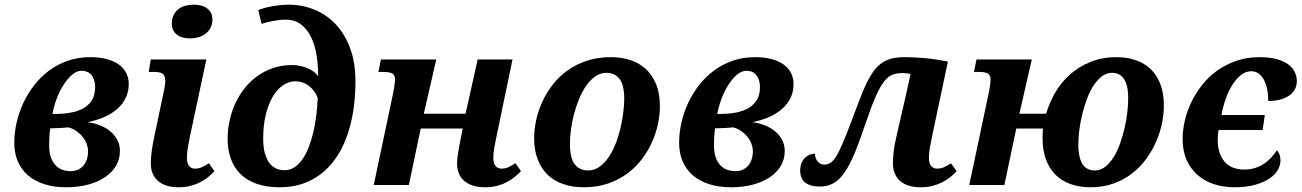

<svg xmlns="http://www.w3.org/2000/svg" viewBox="-20 -790 5559 820"><path d="M492.2 -145Q492.2 -109.9 475.1 -81.3Q458 -52.7 427.5 -32.5Q397 -12.2 355 -1.2Q313 9.8 263.2 9.8Q210 9.8 168.5 -3.7Q127 -17.1 98.6 -42Q70.3 -66.9 55.7 -101.8Q41 -136.7 41 -180.2Q41 -222.2 50.8 -265.6Q60.5 -309.1 79.3 -349.6Q98.1 -390.1 126 -426Q153.8 -461.9 189.7 -488.5Q225.6 -515.1 269.5 -530.5Q313.5 -545.9 365.2 -545.9Q403.8 -545.9 434.3 -538.1Q464.8 -530.3 486.1 -515.4Q507.3 -500.5 518.6 -479.2Q529.8 -458 529.8 -431.2Q529.8 -399.9 517.8 -373.8Q505.9 -347.7 483.2 -326.9Q460.4 -306.2 427.7 -291.3Q395 -276.4 354 -268.1Q382.3 -264.6 407.5 -254.6Q432.6 -244.6 451.4 -228.8Q470.2 -212.9 481.2 -191.9Q492.2 -170.9 492.2 -145ZM194.8 -242.2Q193.4 -233.9 192.4 -224.1Q191.4 -214.4 190.9 -204.3Q190.4 -194.3 190.2 -185.3Q189.9 -176.3 189.9 -168.9Q189.9 -137.7 197.8 -116.7Q205.6 -95.7 218.5 -82.8Q231.4 -69.8 247.6 -64.5Q263.7 -59.1 280.8 -59.1Q299.3 -59.1 313.2 -65.4Q327.1 -71.8 336.7 -83.3Q346.2 -94.7 351.1 -110.1Q356 -125.5 356 -144Q356 -160.6 349.4 -177.2Q342.8 -193.8 331.1 -207.8Q319.3 -221.7 304 -231.9Q288.6 -242.2 271 -246.1Q265.6 -245.1 256.1 -244.6Q246.6 -244.1 235.8 -243.4Q225.1 -242.7 214.1 -242.4Q203.1 -242.2 194.8 -242.2ZM329.1 -487.8Q307.1 -487.8 286.9 -470Q266.6 -452.1 249.8 -425Q232.9 -397.9 220.9 -365.2Q209 -332.5 204.1 -303.2H211.9Q247.1 -303.2 278.6 -308.3Q310.1 -313.5 334 -326.4Q357.9 -339.4 372.1 -361.3Q386.2 -383.3 386.2 -417Q386.2 -436.5 381.3 -450Q376.5 -463.4 368.4 -471.9Q360.4 -480.5 350.1 -484.1Q339.8 -487.8 329.1 -487.8Z M861.3 -536.1 792 -210.9Q786.1 -183.6 782.2 -159.9Q778.3 -136.2 778.3 -115.2Q778.3 -93.3 787.4 -81.5Q796.4 -69.8 813 -69.8Q828.6 -69.8 841.8 -75.7Q855 -81.5 872.1 -92.8L896 -59.1Q884.3 -46.4 869.1 -33.9Q854 -21.5 835 -11.7Q815.9 -2 793.2 3.9Q770.5 9.8 743.2 9.8Q685.5 9.8 654.8 -17.3Q624 -44.4 624 -92.8Q624 -114.3 627.9 -144Q631.8 -173.8 640.1 -211.9L679.2 -397.9Q680.7 -404.3 681.9 -411.1Q683.1 -418 684.1 -424.1Q685.1 -430.2 685.5 -434.6Q686 -439 686 -440.9Q686 -454.6 683.1 -462.9Q680.2 -471.2 673.8 -475.6Q667.5 -480 657.5 -481.4Q647.5 -482.9 633.3 -482.9H615.2L624 -536.1ZM792 -626Q775.4 -626 761.2 -629.6Q747.1 -633.3 736.6 -641.1Q726.1 -648.9 720 -660.6Q713.9 -672.4 713.9 -688Q713.9 -710 721.4 -725.3Q729 -740.7 741.7 -750.7Q754.4 -760.7 771.5 -765.4Q788.6 -770 807.1 -770Q823.2 -770 837.6 -766.6Q852.1 -763.2 863 -755.4Q874 -747.6 880.6 -735.6Q887.2 -723.6 887.2 -707Q887.2 -686.5 879.2 -671.1Q871.1 -655.8 857.7 -645.8Q844.2 -635.7 827.1 -630.9Q810.1 -626 792 -626Z M1227.1 -512.2Q1244.6 -512.2 1261.7 -508.5Q1278.8 -504.9 1293.9 -498.5Q1309.1 -492.2 1320.6 -483.4Q1332 -474.6 1338.9 -463.9Q1338.9 -509.8 1332 -553.5Q1325.2 -597.2 1308.8 -631.1Q1292.5 -665 1265.6 -685.5Q1238.8 -706.1 1199.2 -706.1Q1184.6 -706.1 1169.7 -704.1Q1154.8 -702.1 1141.1 -699.5Q1127.4 -696.8 1116 -693.6Q1104.5 -690.4 1097.2 -688L1083 -747.1Q1091.3 -750.5 1105.2 -754.6Q1119.1 -758.8 1136.7 -762.2Q1154.3 -765.6 1173.8 -767.8Q1193.4 -770 1212.9 -770Q1271 -770 1323 -748.8Q1375 -727.5 1413.8 -686.3Q1452.6 -645 1475.3 -584.2Q1498 -523.4 1498 -443.8Q1498 -340.8 1476.6 -257.1Q1455.1 -173.3 1413.8 -114Q1372.6 -54.7 1312.3 -22.5Q1252 9.8 1174.3 9.8Q1117.7 9.8 1075.9 -5.1Q1034.2 -20 1006.8 -47.1Q979.5 -74.2 965.8 -112.3Q952.1 -150.4 952.1 -196.8Q952.1 -237.3 960.9 -276.6Q969.7 -315.9 986.3 -351.1Q1002.9 -386.2 1026.9 -415.8Q1050.8 -445.3 1081.5 -466.8Q1112.3 -488.3 1148.7 -500.2Q1185.1 -512.2 1227.1 -512.2ZM1242.2 -442.9Q1213.9 -442.9 1188.7 -425.8Q1163.6 -408.7 1144.8 -377Q1126 -345.2 1115 -300Q1104 -254.9 1104 -198.2Q1104 -162.6 1110.8 -137Q1117.7 -111.3 1129.6 -95Q1141.6 -78.6 1158.4 -70.8Q1175.3 -63 1195.3 -63Q1218.8 -63 1238 -75.9Q1257.3 -88.9 1272.7 -111.3Q1288.1 -133.8 1299.6 -164.1Q1311 -194.3 1318.8 -228.5Q1326.7 -262.7 1331.1 -299.3Q1335.4 -335.9 1336.9 -371.1Q1331.1 -387.7 1321 -401.1Q1311 -414.6 1298.6 -423.8Q1286.1 -433.1 1271.7 -438Q1257.3 -442.9 1242.2 -442.9Z M1776.9 -241.2 1726.1 0H1576.2L1658.2 -388.2Q1662.6 -408.7 1664.8 -425.3Q1667 -441.9 1667 -450.2Q1667 -470.2 1654.8 -476.6Q1642.6 -482.9 1614.3 -482.9H1596.2L1606.9 -536.1H1843.3L1790 -304.2H1968.3L2020 -536.1H2168.9L2101.1 -210.9Q2095.2 -183.6 2091.1 -159.9Q2086.9 -136.2 2086.9 -115.2Q2086.9 -93.3 2096.2 -81.5Q2105.5 -69.8 2122.1 -69.8Q2137.7 -69.8 2150.9 -75.7Q2164.1 -81.5 2181.2 -92.8L2205.1 -59.1Q2192.9 -46.4 2177.7 -33.9Q2162.6 -21.5 2143.8 -11.7Q2125 -2 2102.3 3.9Q2079.6 9.8 2052.2 9.8Q2019 9.8 1996.1 1.5Q1973.1 -6.8 1959 -20.8Q1944.8 -34.7 1938.5 -52.7Q1932.1 -70.8 1932.1 -90.8Q1932.1 -106 1934.8 -125.7Q1937.5 -145.5 1941.9 -168.9L1956.1 -241.2Z M2261.2 -200.2Q2261.2 -237.8 2270 -277.8Q2278.8 -317.9 2296.6 -356.4Q2314.5 -395 2341.3 -429.4Q2368.2 -463.9 2404.5 -489.7Q2440.9 -515.6 2487.1 -530.8Q2533.2 -545.9 2589.4 -545.9Q2632.3 -545.9 2670.4 -533.9Q2708.5 -522 2736.8 -496.6Q2765.1 -471.2 2781.7 -431.4Q2798.3 -391.6 2798.3 -335.9Q2798.3 -299.8 2790 -260.3Q2781.7 -220.7 2764.4 -182.4Q2747.1 -144 2720.5 -109.1Q2693.8 -74.2 2657.7 -47.9Q2621.6 -21.5 2575.7 -5.9Q2529.8 9.8 2473.1 9.8Q2426.3 9.8 2387.2 -3.2Q2348.1 -16.1 2320.3 -42.2Q2292.5 -68.4 2276.9 -107.9Q2261.2 -147.5 2261.2 -200.2ZM2491.2 -62Q2518.1 -62 2539.8 -77.4Q2561.5 -92.8 2578.9 -117.9Q2596.2 -143.1 2608.9 -175.3Q2621.6 -207.5 2629.6 -241.7Q2637.7 -275.9 2641.8 -308.8Q2646 -341.8 2646 -368.2Q2646 -427.2 2625.7 -453.1Q2605.5 -479 2570.3 -479Q2544.9 -479 2523.4 -464.4Q2502 -449.7 2484.6 -425.3Q2467.3 -400.9 2454.1 -369.4Q2440.9 -337.9 2431.9 -304.2Q2422.9 -270.5 2418.5 -237.1Q2414.1 -203.6 2414.1 -175.8Q2414.1 -114.7 2434.6 -88.4Q2455.1 -62 2491.2 -62Z M3331.5 -145Q3331.5 -109.9 3314.5 -81.3Q3297.4 -52.7 3266.8 -32.5Q3236.3 -12.2 3194.3 -1.2Q3152.3 9.8 3102.5 9.8Q3049.3 9.8 3007.8 -3.7Q2966.3 -17.1 2938 -42Q2909.7 -66.9 2895 -101.8Q2880.4 -136.7 2880.4 -180.2Q2880.4 -222.2 2890.1 -265.6Q2899.9 -309.1 2918.7 -349.6Q2937.5 -390.1 2965.3 -426Q2993.2 -461.9 3029.1 -488.5Q3064.9 -515.1 3108.9 -530.5Q3152.8 -545.9 3204.6 -545.9Q3243.2 -545.9 3273.7 -538.1Q3304.2 -530.3 3325.4 -515.4Q3346.7 -500.5 3357.9 -479.2Q3369.1 -458 3369.1 -431.2Q3369.1 -399.9 3357.2 -373.8Q3345.2 -347.7 3322.5 -326.9Q3299.8 -306.2 3267.1 -291.3Q3234.4 -276.4 3193.4 -268.1Q3221.7 -264.6 3246.8 -254.6Q3272 -244.6 3290.8 -228.8Q3309.6 -212.9 3320.6 -191.9Q3331.5 -170.9 3331.5 -145ZM3034.2 -242.2Q3032.7 -233.9 3031.7 -224.1Q3030.8 -214.4 3030.3 -204.3Q3029.8 -194.3 3029.5 -185.3Q3029.3 -176.3 3029.3 -168.9Q3029.3 -137.7 3037.1 -116.7Q3044.9 -95.7 3057.9 -82.8Q3070.8 -69.8 3086.9 -64.5Q3103 -59.1 3120.1 -59.1Q3138.7 -59.1 3152.6 -65.4Q3166.5 -71.8 3176 -83.3Q3185.5 -94.7 3190.4 -110.1Q3195.3 -125.5 3195.3 -144Q3195.3 -160.6 3188.7 -177.2Q3182.1 -193.8 3170.4 -207.8Q3158.7 -221.7 3143.3 -231.9Q3127.9 -242.2 3110.4 -246.1Q3105 -245.1 3095.5 -244.6Q3085.9 -244.1 3075.2 -243.4Q3064.5 -242.7 3053.5 -242.4Q3042.5 -242.2 3034.2 -242.2ZM3168.5 -487.8Q3146.5 -487.8 3126.2 -470Q3106 -452.1 3089.1 -425Q3072.3 -397.9 3060.3 -365.2Q3048.3 -332.5 3043.5 -303.2H3051.3Q3086.4 -303.2 3117.9 -308.3Q3149.4 -313.5 3173.3 -326.4Q3197.3 -339.4 3211.4 -361.3Q3225.6 -383.3 3225.6 -417Q3225.6 -436.5 3220.7 -450Q3215.8 -463.4 3207.8 -471.9Q3199.7 -480.5 3189.5 -484.1Q3179.2 -487.8 3168.5 -487.8Z M3947.3 -115.2Q3947.3 -93.3 3956.5 -81.5Q3965.8 -69.8 3982.4 -69.8Q3998 -69.8 4011.2 -75.7Q4024.4 -81.5 4041.5 -92.8L4065.4 -59.1Q4053.7 -46.4 4038.6 -33.9Q4023.4 -21.5 4004.4 -11.7Q3985.4 -2 3962.6 3.9Q3939.9 9.8 3912.6 9.8Q3855 9.8 3824.2 -17.3Q3793.5 -44.4 3793.5 -92.8Q3793.5 -114.3 3796.9 -144Q3800.3 -173.8 3809.6 -211.9L3851.6 -395Q3852.5 -400.4 3854.7 -410.2Q3856.9 -419.9 3859.6 -431.2Q3862.3 -442.4 3864.7 -453.9Q3867.2 -465.3 3868.7 -474.1Q3864.7 -475.1 3854.2 -476.6Q3843.8 -478 3835.4 -478Q3810.1 -478 3790.8 -470.5Q3771.5 -462.9 3753.9 -439.5Q3736.3 -416 3717.8 -372.8Q3699.2 -329.6 3675.3 -258.8Q3650.4 -184.6 3629.2 -133.8Q3607.9 -83 3585.9 -51.8Q3564 -20.5 3538.6 -6.8Q3513.2 6.8 3480.5 6.8Q3440.9 6.8 3419.2 -10Q3397.5 -26.9 3397.5 -62Q3397.5 -81.1 3403.6 -94.7Q3409.7 -108.4 3418.9 -116.9Q3428.2 -125.5 3439.2 -129.6Q3450.2 -133.8 3460.4 -133.8Q3460.4 -126 3462.9 -117.7Q3465.3 -109.4 3470.2 -102.5Q3475.1 -95.7 3482.4 -91.3Q3489.7 -86.9 3499.5 -86.9Q3513.7 -86.9 3525.6 -93.8Q3537.6 -100.6 3550.5 -121.1Q3563.5 -141.6 3579.3 -178.7Q3595.2 -215.8 3617.7 -275.9Q3635.7 -323.7 3650.4 -362.5Q3665 -401.4 3679.2 -431.2Q3693.4 -460.9 3708.5 -482.7Q3723.6 -504.4 3742.7 -518.6Q3761.7 -532.7 3785.9 -539.3Q3810.1 -545.9 3842.3 -545.9Q3864.7 -545.9 3888.9 -544.7Q3913.1 -543.5 3937.3 -541Q3961.4 -538.6 3984.6 -534.9Q4007.8 -531.2 4028.3 -526.9L3961.4 -210.9Q3955.6 -183.6 3951.4 -159.9Q3947.3 -136.2 3947.3 -115.2Z M4432.6 -200.2Q4432.6 -210 4433.1 -220.2Q4433.6 -230.5 4434.6 -241.2H4320.3L4269.5 0H4119.6L4201.7 -388.2Q4206.1 -408.7 4208.3 -425.3Q4210.4 -441.9 4210.4 -450.2Q4210.4 -470.2 4198.2 -476.6Q4186 -482.9 4157.7 -482.9H4139.6L4150.4 -536.1H4386.7L4333.5 -304.2H4447.8Q4460.9 -349.6 4485.8 -393.1Q4510.7 -436.5 4548.3 -470.5Q4585.9 -504.4 4636 -525.1Q4686 -545.9 4749.5 -545.9Q4790.5 -545.9 4827.1 -534.2Q4863.8 -522.5 4891.4 -497.6Q4918.9 -472.7 4934.8 -433.3Q4950.7 -394 4950.7 -338.9Q4950.7 -303.2 4942.6 -263.7Q4934.6 -224.1 4917.7 -185.3Q4900.9 -146.5 4875.2 -111.3Q4849.6 -76.2 4814.7 -49.1Q4779.8 -22 4735.4 -6.1Q4690.9 9.8 4636.7 9.8Q4591.8 9.8 4554.2 -3.2Q4516.6 -16.1 4489.5 -42.2Q4462.4 -68.4 4447.5 -107.9Q4432.6 -147.5 4432.6 -200.2ZM4655.8 -62Q4680.2 -62 4700.2 -77.6Q4720.2 -93.3 4736.1 -118.9Q4752 -144.5 4763.7 -177.2Q4775.4 -210 4783.2 -244.1Q4791 -278.3 4794.7 -311.3Q4798.3 -344.2 4798.3 -370.1Q4798.3 -399.4 4793.5 -420.2Q4788.6 -440.9 4779.5 -453.9Q4770.5 -466.8 4757.8 -472.9Q4745.1 -479 4729.5 -479Q4706.1 -479 4686.3 -464.1Q4666.5 -449.2 4650.4 -424.6Q4634.3 -399.9 4622.3 -367.9Q4610.4 -335.9 4602.1 -302Q4593.8 -268.1 4589.6 -234.6Q4585.4 -201.2 4585.4 -173.8Q4585.4 -143.6 4590.3 -122.3Q4595.2 -101.1 4604.2 -87.6Q4613.3 -74.2 4626.5 -68.1Q4639.6 -62 4655.8 -62Z M5293.9 -65.9Q5320.3 -65.9 5341.6 -73Q5362.8 -80.1 5379.9 -91.8Q5397 -103.5 5410.2 -118.2Q5423.3 -132.8 5433.6 -147.9Q5439.9 -142.1 5444.3 -130.6Q5448.7 -119.1 5448.7 -104Q5448.7 -84.5 5437.3 -64.2Q5425.8 -43.9 5401.6 -27.6Q5377.4 -11.2 5340.3 -0.7Q5303.2 9.8 5252 9.8Q5206.5 9.8 5166.3 -2.9Q5126 -15.6 5095.9 -41.5Q5065.9 -67.4 5048.3 -106Q5030.8 -144.5 5030.8 -196.8Q5030.8 -233.9 5040 -274.2Q5049.3 -314.5 5067.9 -353.3Q5086.4 -392.1 5114 -427Q5141.6 -461.9 5178.2 -488.3Q5214.8 -514.6 5260.3 -530.3Q5305.7 -545.9 5359.9 -545.9Q5401.4 -545.9 5431.4 -537.8Q5461.4 -529.8 5480.7 -515.9Q5500 -502 5509.3 -483.2Q5518.6 -464.4 5518.6 -442.9Q5518.6 -427.2 5512 -412.4Q5505.4 -397.5 5490.7 -385.5Q5476.1 -373.5 5452.9 -366.2Q5429.7 -358.9 5396.5 -358.9Q5396.5 -385.7 5391.8 -408.9Q5387.2 -432.1 5377.9 -449.2Q5368.7 -466.3 5355.2 -476.1Q5341.8 -485.8 5323.7 -485.8Q5300.3 -485.8 5279.5 -469.2Q5258.8 -452.6 5242.2 -425.8Q5225.6 -398.9 5214.1 -365.7Q5202.6 -332.5 5196.8 -298.8H5381.8L5372.6 -234.9H5184.6Q5183.6 -231.9 5183.1 -226.6Q5182.6 -221.2 5181.9 -215.3Q5181.2 -209.5 5180.9 -203.6Q5180.7 -197.8 5180.7 -193.8Q5180.7 -132.8 5210 -99.4Q5239.3 -65.9 5293.9 -65.9Z"/></svg>

Font: Droid Serif
Style: Bold Italic
Weight: 700
Italic angle: -12°
Designer: Monotype Design team
Foundry: Monotype Imaging Inc.
Version: Version 1.03